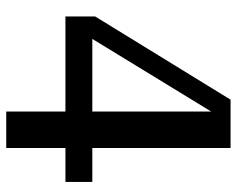

<svg xmlns="http://www.w3.org/2000/svg" viewBox="-90 -588 741 600"><g transform="rotate(90 280.0 -287.5)"><path d="M31 -122V-215L291 -638H360L340 -597L73 -160L70 -206H548V-122ZM442 63H328V-608L332 -638H442Z"/></g></svg>

Font: Roboto Serif Medium
Style: Regular
Weight: 500
Designer: Greg Gazdowicz
Foundry: Commercial Type
Version: Version 1.008